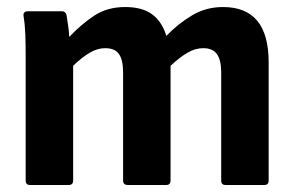

<svg xmlns="http://www.w3.org/2000/svg" viewBox="-20 -526 838 546"><path d="M65 0Q53 0 53 -13V-367Q53 -399 52 -427.5Q51 -456 47 -480Q45 -494 60 -494H156Q166 -494 169 -484Q171 -471 173.5 -455Q176 -439 177 -421Q211 -457 248 -481.5Q285 -506 336 -506Q385 -506 413 -485Q441 -464 453 -424Q487 -459 526.5 -482.5Q566 -506 614 -506Q679 -506 711.5 -467Q744 -428 744 -348V-13Q744 0 732 0H621Q609 0 609 -13V-321Q609 -355 597 -372Q585 -389 558 -389Q535 -389 513 -376Q491 -363 465 -339V-13Q465 0 453 0H343Q330 0 330 -13V-321Q330 -355 318.5 -372Q307 -389 279 -389Q257 -389 235 -376Q213 -363 188 -339V-13Q188 0 176 0Z"/></svg>

Font: Sofia Sans Semi Condensed ExtraBold
Style: Regular
Weight: 800
Designer: Botio Nikoltchev, Ani Petrova
Foundry: lettersoup
Version: Version 4.100